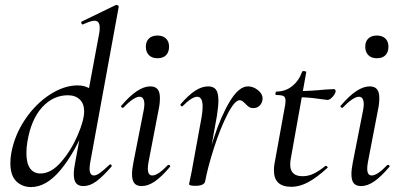

<svg xmlns="http://www.w3.org/2000/svg" viewBox="-20 -745 1622 778"><path d="M22 -84Q22 -106 26 -126Q39 -197 81 -260Q123 -323 181 -361Q239 -399 295 -399Q327 -399 350 -382Q373 -365 376 -332L332 -246Q284 -127 226 -57Q168 13 106 13Q70 13 46 -10.5Q22 -34 22 -84ZM321 -294Q321 -325 303 -342Q285 -359 255 -359Q195 -359 150.5 -310Q106 -261 91 -171Q87 -148 87 -125Q87 -83 102 -62.5Q117 -42 144 -42Q187 -42 227.5 -88.5Q268 -135 294.5 -196.5Q321 -258 321 -294ZM279 -39Q279 -59 285 -89L382 -610Q384 -619 384 -633Q384 -661 363 -661Q348 -661 316 -646H315Q311 -646 309.5 -651.5Q308 -657 312 -658L450 -725H452Q456 -725 459 -722Q462 -719 461 -717L346 -89Q343 -73 343 -62Q343 -34 361 -34Q371 -34 386 -45Q401 -56 423 -77Q425 -79 427 -79Q430 -79 432 -75.5Q434 -72 431 -69Q396 -29 370 -10Q344 9 318 9Q298 9 288.5 -2.5Q279 -14 279 -39Z M515 -39Q515 -59 521 -89L562 -297Q565 -312 565 -322Q565 -353 545 -353Q534 -353 517 -341.5Q500 -330 480 -309Q479 -308 477 -308Q474 -308 471.5 -311.5Q469 -315 472 -317Q538 -395 589 -395Q609 -395 618.5 -383.5Q628 -372 628 -348Q628 -325 623 -302L582 -89Q579 -73 579 -62Q579 -34 597 -34Q620 -34 660 -76Q661 -77 663 -77Q667 -77 669 -73.5Q671 -70 668 -68Q635 -29 607.5 -10Q580 9 554 9Q534 9 524.5 -2.5Q515 -14 515 -39ZM571 -556Q571 -577 583.5 -589Q596 -601 618 -601Q640 -601 652.5 -589Q665 -577 665 -556Q665 -534 653 -521.5Q641 -509 618 -509Q596 -509 583.5 -521.5Q571 -534 571 -556Z M985 -395Q1006 -395 1025 -380Q1044 -365 1044 -346Q1044 -330 1033.5 -318.5Q1023 -307 1007 -307Q996 -307 989 -311.5Q982 -316 974 -325Q969 -330 963.5 -334.5Q958 -339 951 -339Q931 -339 902 -282.5Q873 -226 847.5 -147Q822 -68 811 -9L801 -10Q817 -95 846 -184.5Q875 -274 911.5 -334.5Q948 -395 985 -395ZM746 1Q747 -5 752.5 -30Q758 -55 761 -74L797 -271Q801 -294 801 -313Q801 -353 779 -353Q758 -353 720 -315Q719 -314 717 -314Q714 -314 712 -317.5Q710 -321 712 -323Q744 -360 771 -377.5Q798 -395 824 -395Q845 -395 855 -382Q865 -369 865 -338Q865 -314 859 -276L811 -9Q809 -1 799 3.5Q789 8 772 8Q746 8 746 1Z M1090 -54Q1090 -70 1092 -80L1133 -306Q1137 -323 1137 -337Q1137 -351 1129 -355.5Q1121 -360 1099 -360Q1096 -360 1096 -365Q1096 -368 1097.5 -371Q1099 -374 1100 -374Q1137 -374 1164.5 -396.5Q1192 -419 1204 -454Q1204 -457 1211 -457Q1215 -457 1218.5 -455.5Q1222 -454 1221 -453L1159 -106Q1156 -91 1156 -78Q1156 -31 1206 -31Q1230 -31 1251.5 -41.5Q1273 -52 1299 -73H1300Q1303 -73 1306 -70Q1309 -67 1307 -65Q1262 -24 1227.5 -6Q1193 12 1161 12Q1090 12 1090 -54ZM1188 -351 1190 -376Q1237 -376 1297 -382L1333 -384Q1336 -384 1338 -381.5Q1340 -379 1340 -376Q1340 -367 1328.5 -353.5Q1317 -340 1307 -340Q1303 -340 1264.5 -345.5Q1226 -351 1188 -351Z M1404 -39Q1404 -59 1410 -89L1451 -297Q1454 -312 1454 -322Q1454 -353 1434 -353Q1423 -353 1406 -341.5Q1389 -330 1369 -309Q1368 -308 1366 -308Q1363 -308 1360.5 -311.5Q1358 -315 1361 -317Q1427 -395 1478 -395Q1498 -395 1507.5 -383.5Q1517 -372 1517 -348Q1517 -325 1512 -302L1471 -89Q1468 -73 1468 -62Q1468 -34 1486 -34Q1509 -34 1549 -76Q1550 -77 1552 -77Q1556 -77 1558 -73.5Q1560 -70 1557 -68Q1524 -29 1496.5 -10Q1469 9 1443 9Q1423 9 1413.5 -2.5Q1404 -14 1404 -39ZM1460 -556Q1460 -577 1472.5 -589Q1485 -601 1507 -601Q1529 -601 1541.5 -589Q1554 -577 1554 -556Q1554 -534 1542 -521.5Q1530 -509 1507 -509Q1485 -509 1472.5 -521.5Q1460 -534 1460 -556Z"/></svg>

Font: Cormorant Infant Medium
Style: Italic
Weight: 500
Italic angle: -10°
Designer: Christian Thalmann (Catharsis Fonts)
Foundry: Catharsis Fonts
Version: Version 4.000